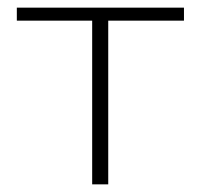

<svg xmlns="http://www.w3.org/2000/svg" viewBox="-20 -482 525 502"><path d="M221 0V-462H263V0ZM24 -428V-462H461V-428Z"/></svg>

Font: Ysabeau SC ExtraLight
Style: Regular
Weight: 250
Designer: Christian Thalmann (Catharsis Fonts)
Version: Version 2.001;gftools[0.9.30]; featfreeze: smcp